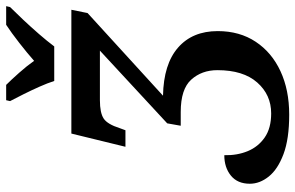

<svg xmlns="http://www.w3.org/2000/svg" viewBox="-192 -780 982 639"><g transform="rotate(-90 299.5 -460.0)"><path d="M238 11Q157 11 106.5 -8Q56 -27 32 -57Q8 -87 8 -120Q8 -161 35 -183Q62 -205 103 -205Q102 -162 116.5 -127Q131 -92 162 -70.5Q193 -49 242 -49Q304 -49 345 -95.5Q386 -142 386 -228Q386 -280 354.5 -315Q323 -350 247 -350H201L209 -395L451 -619H286Q244 -619 225 -606.5Q206 -594 193 -553L186 -534H131L175 -714H587L576 -660L301 -409Q406 -407 461 -359Q516 -311 516 -227Q516 -154 480.5 -100.5Q445 -47 382.5 -18Q320 11 238 11ZM350 -771Q343 -793 331 -820Q319 -847 306 -873Q293 -899 283 -918L286 -931H337Q354 -914 377.5 -887.5Q401 -861 417 -838Q443 -861 477 -887.5Q511 -914 537 -931H599L596 -918Q577 -899 553.5 -874Q530 -849 506.5 -822Q483 -795 465 -771Z"/></g></svg>

Font: Noto Serif SemiCondensed SemiBold
Style: Italic
Weight: 600
Width: 4
Italic angle: -12°
Designer: Monotype Design Team
Foundry: Monotype Imaging Inc.
Version: Version 2.014; ttfautohint (v1.8.4.7-5d5b)